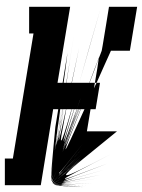

<svg xmlns="http://www.w3.org/2000/svg" viewBox="-46 -763 585 791"><path d="M355 -482Q362 -500 369 -518Q376 -536 383 -554Q376 -535 368.5 -517Q361 -499 355 -482ZM270 -313Q270 -313 270 -313Q270 -313 270 -313Q270 -313 270 -313Q270 -313 270 -313ZM180 -146Q180 -146 180.5 -147Q181 -148 181 -150Q183 -160 189 -200.5Q195 -241 205 -313H202Q201 -304 200 -296.5Q199 -289 198 -281.5Q197 -274 196 -267Q195 -260 194 -253Q193 -246 192 -240Q191 -234 190.5 -228Q190 -222 189 -216.5Q188 -211 187.5 -206Q187 -201 186.5 -196.5Q186 -192 185.5 -188Q185 -184 184.5 -180Q184 -176 183.5 -173Q183 -170 182.5 -167Q182 -164 182 -161.5Q182 -159 181 -152.5Q180 -146 180 -146ZM184 -162Q184 -162 184 -163Q184 -164 185 -166Q187 -177 192.5 -213.5Q198 -250 207 -313H205Q204 -305 203 -298Q202 -291 201 -284Q200 -277 199 -270.5Q198 -264 197 -258Q196 -252 195.5 -246.5Q195 -241 194 -235.5Q193 -230 192.5 -225.5Q192 -221 191.5 -216Q191 -211 190 -207Q189 -203 188.5 -199.5Q188 -196 188 -192.5Q188 -189 187.5 -186Q187 -183 186.5 -180Q186 -177 185.5 -175Q185 -173 184.5 -167.5Q184 -162 184 -162ZM187 -169Q187 -169 188 -175Q189 -181 191 -192Q193 -209 198 -239.5Q203 -270 210 -313H207Q206 -306 205 -299Q204 -292 203 -285.5Q202 -279 201.5 -273Q201 -267 200 -261Q199 -255 198 -250Q197 -245 196.5 -240Q196 -235 195 -230Q194 -225 193.5 -221Q193 -217 192.5 -213Q192 -209 191.5 -205.5Q191 -202 190.5 -198.5Q190 -195 189.5 -192Q189 -189 188.5 -186.5Q188 -184 188 -182Q188 -180 187 -174.5Q186 -169 187 -169ZM189 -175Q190 -175 196 -209.5Q202 -244 213 -313H210Q209 -306 208 -299.5Q207 -293 206 -287Q205 -281 204 -275Q203 -269 202.5 -263.5Q202 -258 201 -253Q200 -248 199 -243Q198 -238 197.5 -233.5Q197 -229 196.5 -225Q196 -221 195.5 -217Q195 -213 194.5 -209.5Q194 -206 193.5 -203Q193 -200 192.5 -197.5Q192 -195 191.5 -192.5Q191 -190 191 -188Q191 -186 190 -180.5Q189 -175 189 -175ZM192 -180Q192 -180 198.5 -213Q205 -246 217 -313H214Q210 -292 207 -274.5Q204 -257 202 -243Q201 -239 200.5 -236.5Q200 -234 199.5 -231Q199 -228 199 -225.5Q199 -223 198.5 -220.5Q198 -218 197.5 -215.5Q197 -213 196.5 -211Q196 -209 196 -207Q196 -205 195.5 -203Q195 -201 194.5 -199Q194 -197 194 -195.5Q194 -194 194 -193Q194 -192 193.5 -190.5Q193 -189 193 -188Q193 -187 193 -186Q193 -185 192.5 -182.5Q192 -180 192 -180ZM196 -184Q197 -184 204.5 -216Q212 -248 226 -313H217Q212 -283 208 -260.5Q204 -238 202 -222Q201 -219 200.5 -216.5Q200 -214 200 -212Q200 -210 199.5 -208Q199 -206 199 -204Q199 -202 198.5 -200.5Q198 -199 198 -197.5Q198 -196 197.5 -194.5Q197 -193 197 -192Q197 -191 197 -190Q197 -189 196.5 -188Q196 -187 196 -185.5Q196 -184 196 -184ZM206 -184Q209 -184 219.5 -216Q230 -248 249 -313H227Q221 -280 216.5 -256Q212 -232 209 -216Q208 -211 207.5 -207.5Q207 -204 206.5 -201Q206 -198 206 -195.5Q206 -193 205.5 -191Q205 -189 205 -186.5Q205 -184 206 -184ZM215 -181Q216 -181 227 -214Q238 -247 259 -313H250Q234 -254 225 -221.5Q216 -189 215 -182Q215 -182 215 -181.5Q215 -181 215 -181ZM219 -176Q220 -176 232.5 -210Q245 -244 269 -313H260Q240 -250 230 -216.5Q220 -183 219 -177Q219 -177 219 -176.5Q219 -176 219 -176ZM239 -224Q245 -241 253 -263.5Q261 -286 270 -313H269Q265 -300 261 -289Q257 -278 253.5 -267.5Q250 -257 246 -245Q242 -233 239 -224ZM227 -189Q234 -208 245 -239Q256 -270 271 -313Q257 -275 247 -246Q237 -217 230 -197Q229 -195 228.5 -193Q228 -191 227 -189ZM223 -176Q230 -194 242 -228Q254 -262 272 -313Q255 -265 243 -231.5Q231 -198 224 -178Q224 -178 223.5 -177Q223 -176 223 -176ZM259 -271Q263 -280 267 -290.5Q271 -301 275 -313Q271 -302 267 -291.5Q263 -281 259 -271ZM233 -190Q241 -212 253 -242.5Q265 -273 280 -313H278Q271 -295 265.5 -279Q260 -263 255 -249.5Q250 -236 243.5 -218.5Q237 -201 233 -190ZM226 -171Q234 -193 248 -228Q262 -263 281 -313Q263 -267 250 -234Q237 -201 229 -179Q228 -177 227.5 -175Q227 -173 226 -171ZM224 -163Q225 -163 240.5 -200.5Q256 -238 286 -313H281Q262 -263 248 -228Q234 -193 226 -171Q225 -168 224.5 -166Q224 -164 224 -163Q224 -163 224 -163Q224 -163 224 -163ZM224 -148Q226 -148 245.5 -189.5Q265 -231 302 -313H287Q256 -236 240.5 -195.5Q225 -155 224 -149Q224 -149 224 -148.5Q224 -148 224 -148ZM223 -139 228 -149Q235 -166 253.5 -206.5Q272 -247 302 -313Q298 -304 294 -295Q290 -286 286.5 -278Q283 -270 279.5 -262.5Q276 -255 272.5 -248Q269 -241 266 -234Q263 -227 260.5 -221Q258 -215 255 -209Q252 -203 250 -197.5Q248 -192 245.5 -187.5Q243 -183 239.5 -175Q236 -167 233 -160.5Q230 -154 228 -149ZM197 -48Q198 -48 198.5 -48.5Q199 -49 200 -50Q210 -62 234 -93Q258 -124 297 -173Q253 -117 228 -86Q203 -55 197 -50Q197 -49 197 -49Q197 -49 197 -48Q197 -48 197 -48Q197 -48 197 -48ZM196 -35Q204 -43 227.5 -66.5Q251 -90 290 -128Q268 -107 251 -90Q234 -73 222 -61Q218 -57 214.5 -53.5Q211 -50 208.5 -47.5Q206 -45 202 -41Q198 -37 196 -35ZM200 -37Q210 -47 232 -67.5Q254 -88 289 -121Q271 -104 257 -90.5Q243 -77 231 -67Q227 -63 223 -59Q219 -55 215.5 -51.5Q212 -48 207.5 -44Q203 -40 200 -37ZM210 -45Q222 -55 241.5 -72.5Q261 -90 288 -115Q275 -103 264 -93.5Q253 -84 244 -75Q239 -71 235 -67Q231 -63 227 -59.5Q223 -56 218.5 -52Q214 -48 210 -45ZM194 -28Q196 -29 202 -34.5Q208 -40 219 -48Q230 -58 247 -72Q264 -86 286 -104Q279 -98 272 -92.5Q265 -87 259 -81.5Q253 -76 247 -71.5Q241 -67 236 -63Q231 -59 226.5 -55Q222 -51 214 -44.5Q206 -38 201 -33.5Q196 -29 194 -28ZM209 -5Q209 -5 209 -5Q209 -5 209 -5Q213 -6 218 -6.5Q223 -7 228 -7Q223 -7 218.5 -6.5Q214 -6 209 -5ZM213 -1Q213 -1 212.5 -1Q212 -1 212 -1Q218 -1 224.5 -1Q231 -1 239 -1Q232 -1 225.5 -1Q219 -1 213 -1ZM295 8Q252 5 227 3.5Q202 2 195 2Q190 2 187 1.5Q184 1 184 1Q184 1 184.5 1Q185 1 185 1Q187 1 191.5 1Q196 1 203 2Q212 2 237.5 3Q263 4 305 6Q254 4 227 3Q200 2 196 2Q196 2 195.5 2Q195 2 195 2Q195 2 200 2Q205 2 215 3Q225 4 239 4.5Q253 5 261 5.5Q269 6 277.5 6.5Q286 7 295 8ZM262 6Q236 5 219 4Q202 3 194 2Q194 2 193.5 2Q193 2 193 2Q193 2 193 2Q193 2 193 2Q193 2 193.5 2Q194 2 195 2Q206 3 225 4Q244 5 262 6ZM223 -175Q230 -193 242.5 -227.5Q255 -262 274 -313H273Q268 -299 263.5 -286.5Q259 -274 255 -263Q251 -252 247.5 -242Q244 -232 239 -218.5Q234 -205 230.5 -194Q227 -183 223 -175ZM352 -422Q362 -445 372.5 -469Q383 -493 395 -519L410 -552L395 -519Q383 -493 372.5 -469Q362 -445 352 -422ZM322 -422Q331 -446 341 -472.5Q351 -499 362 -527L361 -523L363 -527L361 -523Q364 -530 367 -538Q370 -546 373 -554L377 -576Q361 -533 346.5 -494.5Q332 -456 319 -422ZM323 -422Q332 -445 341.5 -470.5Q351 -496 361 -523Q351 -496 341.5 -471.5Q332 -447 323 -422ZM330 -422Q336 -437 342 -452Q348 -467 355 -482L361 -523Q351 -496 341.5 -471.5Q332 -447 323 -422ZM341 -399Q343 -404 346 -410Q349 -416 352 -422H345ZM224 -173Q224 -174 224.5 -175.5Q225 -177 226 -178Q229 -187 233.5 -199Q238 -211 243 -226Q247 -236 251 -247Q255 -258 259 -271Q254 -256 249.5 -243.5Q245 -231 241 -220.5Q237 -210 232 -196.5Q227 -183 224 -173ZM216 -157Q216 -157 221.5 -173.5Q227 -190 239 -223Q239 -223 239 -223Q239 -223 239 -224Q227 -190 221.5 -173.5Q216 -157 216 -157Q216 -157 216 -157Q216 -157 216 -157ZM215 -155Q215 -155 216 -157.5Q217 -160 219 -165Q221 -172 225.5 -185Q230 -198 237 -217Q237 -218 237 -219Q237 -220 238 -220Q226 -188 220.5 -172Q215 -156 215 -155Q215 -155 215 -155Q215 -155 215 -155ZM212 -137Q212 -137 212.5 -138.5Q213 -140 214 -143Q215 -145 218 -153Q221 -161 226 -175Q231 -189 234 -197Q237 -205 241 -216Q239 -211 237.5 -207Q236 -203 234 -199Q228 -183 224 -171.5Q220 -160 218 -155Q215 -147 213.5 -142.5Q212 -138 212 -137Q212 -137 212 -137Q212 -137 212 -137ZM225 -182Q227 -187 229 -192.5Q231 -198 233 -204Q231 -198 229 -193Q227 -188 226 -184Q226 -183 225.5 -182.5Q225 -182 225 -182ZM215 -153Q215 -153 217.5 -160.5Q220 -168 226 -184Q226 -185 226.5 -186Q227 -187 227 -189Q224 -180 221.5 -173.5Q219 -167 218 -163Q216 -158 215.5 -155.5Q215 -153 215 -153Q215 -153 215 -153Q215 -153 215 -153ZM214 -149Q214 -149 215.5 -154Q217 -159 221 -168Q221 -169 221.5 -170Q222 -171 222 -172Q222 -173 222.5 -174Q223 -175 223 -176Q221 -170 219.5 -166Q218 -162 218 -160Q216 -155 215 -152.5Q214 -150 214 -149Q214 -149 214 -149Q214 -149 214 -149ZM222 -170Q222 -170 222.5 -171Q223 -172 223 -172Q231 -192 243.5 -227.5Q256 -263 275 -313H274Q254 -259 241.5 -223.5Q229 -188 222 -170ZM222 -170Q222 -171 222.5 -172Q223 -173 223 -175Q223 -173 222.5 -172Q222 -171 222 -170Q222 -170 222 -170Q222 -170 222 -170ZM213 -145Q213 -145 213.5 -147Q214 -149 216 -152Q216 -153 217 -155.5Q218 -158 218.5 -160Q219 -162 220 -164.5Q221 -167 222 -170Q222 -170 222 -170Q222 -170 222 -170Q222 -170 222 -170Q222 -170 222 -170Q218 -158 215.5 -152Q213 -146 213 -145Q213 -145 213 -145Q213 -145 213 -145ZM195 -36Q200 -41 214.5 -57Q229 -73 254 -99L291 -139L266 -112Q249 -94 235.5 -80Q222 -66 213 -56Q210 -53 207.5 -50.5Q205 -48 203 -45.5Q201 -43 198.5 -40Q196 -37 195 -36ZM223 -54Q229 -59 236 -65Q243 -71 251 -79Q257 -84 263.5 -90Q270 -96 277 -101L287 -110L268 -93Q254 -81 243 -71.5Q232 -62 223 -54ZM200 -33 205 -38Q210 -42 216.5 -47.5Q223 -53 231 -60Q240 -67 250 -75.5Q260 -84 271 -93L286 -106L256 -81Q242 -69 231 -60Q220 -51 212 -44ZM192 -26Q193 -26 196.5 -29Q200 -32 207 -38Q216 -45 229 -56Q242 -67 260 -81L286 -102L247 -71Q245 -69 242.5 -67Q240 -65 237.5 -63Q235 -61 232.5 -59Q230 -57 228 -55Q226 -53 224 -51.5Q222 -50 220 -48.5Q218 -47 213.5 -43.5Q209 -40 206 -37.5Q203 -35 201 -33Q199 -31 197 -30Q195 -29 194 -28Q193 -27 192 -26ZM192 -26Q192 -26 193.5 -27Q195 -28 197 -29Q203 -35 217 -46Q231 -57 253 -75L286 -102L248 -71Q223 -51 209.5 -40Q196 -29 193 -26Q192 -26 192 -26Q192 -26 192 -26Q192 -26 192 -26Q192 -26 192 -26ZM230 -56 232 -58Q233 -59 234.5 -60Q236 -61 237 -62L248 -71Q254 -75 260 -80Q266 -85 272 -90L273 -91L270 -88Q262 -82 255 -76.5Q248 -71 241 -66ZM228 -55Q237 -62 247.5 -70.5Q258 -79 269 -88H270L259 -80Q256 -78 253 -75.5Q250 -73 248 -71L237 -62Q235 -60 232.5 -58.5Q230 -57 228 -55ZM203 -35Q207 -38 212 -41.5Q217 -45 222 -49L230 -56L224 -51Q220 -48 216.5 -45Q213 -42 210 -40Q208 -38 206.5 -37Q205 -36 203 -35ZM192 -26Q193 -26 202 -33.5Q211 -41 228 -55Q220 -48 213.5 -43Q207 -38 202 -34Q201 -33 200 -32Q199 -31 198 -30.5Q197 -30 196.5 -29.5Q196 -29 195.5 -28.5Q195 -28 193.5 -27Q192 -26 192 -26Q192 -26 192 -26Q192 -26 192 -26ZM197 -41Q197 -41 197 -41Q197 -41 197 -41ZM195 -39Q196 -39 196 -39.5Q196 -40 196 -40Q196 -40 196 -40Q196 -40 196 -40H197H196Q198 -42 200 -44Q202 -46 204.5 -49.5Q207 -53 210 -56.5Q213 -60 217 -64.5Q221 -69 225 -73.5Q229 -78 231.5 -81Q234 -84 237 -87.5Q240 -91 243 -94.5Q246 -98 249.5 -102Q253 -106 256 -110L294 -152L263 -118Q243 -94 228.5 -77.5Q214 -61 206 -52Q201 -46 198.5 -43Q196 -40 195 -39ZM195 -39Q196 -39 196 -39.5Q196 -40 196 -40Q196 -40 196 -39.5Q196 -39 195 -39Q195 -39 195 -39Q195 -39 195 -39Q195 -39 195 -39Q195 -39 195 -39ZM-26 0V-110H7L92 -625H74V-735H243L191 -422H212L232 -545Q228 -511 224 -480.5Q220 -450 216 -422H220Q225 -456 230.5 -493.5Q236 -531 242 -572L249 -625L242 -572Q236 -531 230.5 -493.5Q225 -456 220 -422H224Q231 -473 240 -533Q249 -593 260 -663Q249 -593 240 -533Q231 -473 224 -422H227Q234 -464 241.5 -512Q249 -560 258 -615L269 -687L258 -615Q249 -560 241.5 -511.5Q234 -463 228 -422H232Q242 -481 254 -553.5Q266 -626 281 -713Q266 -626 254 -553.5Q242 -481 232 -422H237Q245 -468 255 -523Q265 -578 277 -641L292 -729L277 -641Q265 -578 255 -523Q245 -468 237 -422H249Q263 -486 280 -566Q297 -646 317 -743Q297 -646 280 -566Q263 -486 250 -422H281Q298 -484 320 -561Q342 -638 369 -730Q342 -638 320.5 -561Q299 -484 281 -422H294Q313 -481 336 -554Q359 -627 387 -715Q359 -627 336 -554Q313 -481 294 -422H307Q325 -473 346 -534Q367 -595 392 -667L403 -735H519L489 -554H411Q395 -518 380 -485Q365 -452 352 -422H366L348 -313H327L312 -222H436Q332 -138 280 -95Q228 -52 226 -43Q226 -42 226.5 -41.5Q227 -41 229 -41Q238 -41 284 -63.5Q330 -86 411 -128Q316 -79 269 -54.5Q222 -30 221 -27Q221 -27 221.5 -26.5Q222 -26 222 -26Q228 -26 271.5 -42.5Q315 -59 396 -89Q307 -55 262.5 -38Q218 -21 217 -19Q217 -19 217.5 -19Q218 -19 218 -19Q224 -19 265 -30Q306 -41 382 -63Q298 -39 256 -27Q214 -15 214 -13Q214 -13 214.5 -13Q215 -13 215 -13Q221 -13 259.5 -21Q298 -29 369 -43Q290 -27 250.5 -18.5Q211 -10 211 -9Q211 -9 211.5 -9Q212 -9 212 -9Q219 -9 255 -14Q291 -19 358 -28Q283 -18 245.5 -12.5Q208 -7 208 -6Q208 -6 208.5 -5.5Q209 -5 209 -5Q197 -4 189.5 -3.5Q182 -3 178 -3Q177 -3 176.5 -3Q176 -3 176 -3Q176 -4 186.5 -7Q197 -10 217 -16Q199 -11 188.5 -8Q178 -5 175 -5Q174 -5 173.5 -5Q173 -5 173 -6Q174 -7 182.5 -12.5Q191 -18 207 -27Q191 -18 182.5 -13Q174 -8 172 -8Q171 -8 171 -8.5Q171 -9 171 -9Q171 -11 177.5 -18.5Q184 -26 195 -39Q195 -39 195 -39Q195 -39 195 -39Q184 -26 177.5 -19Q171 -12 169 -12Q169 -12 168.5 -12.5Q168 -13 169 -14Q169 -18 174 -29.5Q179 -41 188 -60Q179 -40 173.5 -29Q168 -18 167 -18Q166 -18 166 -19.5Q166 -21 167 -25Q168 -32 171.5 -47Q175 -62 181 -86Q174 -56 170 -40.5Q166 -25 165 -25Q164 -25 166.5 -49Q169 -73 175 -123Q171 -89 168.5 -68.5Q166 -48 165 -43Q165 -42 165 -42Q165 -42 165 -42Q165 -42 165.5 -53Q166 -64 168 -88Q170 -112 173.5 -149.5Q177 -187 182 -240L194 -313H173L122 0ZM192 -26Q193 -27 195.5 -29Q198 -31 202 -34Q202 -34 202.5 -34Q203 -34 203 -35Q199 -31 196.5 -29Q194 -27 193 -26ZM191 -1Q185 -1 182 -1Q179 -1 179 -1Q179 -2 182.5 -2.5Q186 -3 188 -3Q190 -3 192.5 -3.5Q195 -4 197.5 -4Q200 -4 203 -4.5Q206 -5 209 -5Q210 -5 210 -5Q210 -5 210 -5Q217 -5 251.5 -8Q286 -11 346 -17Q276 -10 241 -7Q206 -4 206 -3Q205 -3 206 -3Q207 -3 209 -3Q219 -3 250.5 -4.5Q282 -6 335 -8Q269 -5 236 -3.5Q203 -2 203 -1Q203 -1 205 -1Q207 -1 212 -1Q205 -1 200 -1Q195 -1 191 -1ZM315 3Q267 2 238.5 1.5Q210 1 201 1Q200 1 199 1Q198 1 198 1Q198 1 198.5 1Q199 1 199 1Q190 1 185.5 0.5Q181 0 181 0Q181 0 185 0Q189 0 191 0Q193 0 195.5 0Q198 0 200.5 -0.5Q203 -1 206.5 -1Q210 -1 213 -1Q215 -1 217 -1Q219 -1 221 -1Q236 -1 262 -1Q288 -1 325 -2Q262 -1 231 -0.5Q200 0 200 0Q200 1 229 1.5Q258 2 315 3ZM250 3Q235 3 223 2.5Q211 2 203 2Q202 2 201 1.5Q200 1 199 1Q208 2 220.5 2.5Q233 3 250 3ZM274 8 238 5Q235 5 232 5Q229 5 226.5 4.5Q224 4 221.5 4Q219 4 217 4Q215 4 213 3.5Q211 3 209 3Q207 3 205.5 3Q204 3 202.5 3Q201 3 199.5 3Q198 3 197 2.5Q196 2 193 2Q190 2 190 2Q195 2 208 3Q221 4 242 5ZM286 8Q238 5 214.5 3.5Q191 2 190 2Q190 2 190 2Q190 2 190 2Q189 2 188 2Q187 2 187 2Q187 2 187 2Q187 2 187 2Q188 2 189.5 2Q191 2 194 2Q199 2 222 3.5Q245 5 286 8Q251 6 229 4.5Q207 3 198 2H192H198Q207 3 229 4.5Q251 6 286 8ZM232 -203Q239 -222 248.5 -249.5Q258 -277 271 -313H270Q260 -283 251.5 -259.5Q243 -236 237 -217Q235 -213 234 -209.5Q233 -206 232 -203ZM341 -398Q343 -404 346 -410Q349 -416 352 -422Q349 -416 346 -410Q343 -404 341 -398ZM345 -422 355 -482Q348 -467 342 -452Q336 -437 330 -422ZM227 -181Q228 -184 230 -189Q232 -194 234 -199Q242 -220 252.5 -248Q263 -276 276 -313H275Q266 -287 258 -265Q250 -243 243 -226Q238 -213 234 -201.5Q230 -190 227 -181ZM274 -313Q282 -337 292 -364Q302 -391 313 -422Q302 -391 292 -364Q282 -337 274 -313ZM241 -216Q248 -233 257 -257.5Q266 -282 278 -313H277Q266 -283 257 -259Q248 -235 241 -216ZM275 -313Q284 -337 294 -364Q304 -391 315 -422Q304 -391 294 -364Q284 -337 275 -313ZM238 -220Q244 -238 252 -261.5Q260 -285 270 -313Q261 -285 253 -263Q245 -241 239 -223Q238 -222 238 -221.5Q238 -221 238 -220ZM277 -313Q285 -337 295.5 -364Q306 -391 317 -422Q306 -391 295.5 -364Q285 -337 277 -313ZM233 -204Q240 -224 249.5 -251Q259 -278 271 -313Q259 -278 249.5 -250.5Q240 -223 233 -204ZM270 -313Q273 -321 276 -329.5Q279 -338 282 -346Q288 -364 294.5 -383Q301 -402 309 -422Q298 -391 288 -363.5Q278 -336 270 -313ZM222 -172Q229 -191 242 -226Q255 -261 273 -313H272Q254 -260 241.5 -225Q229 -190 222 -172Q222 -172 222 -172Q222 -172 222 -172ZM271 -313Q280 -337 289.5 -364Q299 -391 310 -422Q299 -391 289.5 -363.5Q280 -336 271 -313ZM307 -422H309Q320 -456 333.5 -494Q347 -532 362 -575L370 -598L362 -575Q347 -532 333.5 -494Q320 -456 309 -422Q320 -455 333 -492Q346 -529 360 -570L361 -571L360 -570Q346 -529 333 -492Q320 -455 309 -422Q321 -454 333 -489.5Q345 -525 359 -564L370 -595L359 -564Q345 -525 333 -489.5Q321 -454 309 -422H310Q322 -455 335.5 -492.5Q349 -530 363 -571L374 -601L363 -571Q349 -530 335.5 -492.5Q322 -455 310 -422H311Q321 -452 333 -485.5Q345 -519 358 -555L370 -590L358 -555Q345 -519 333 -485.5Q321 -452 311 -422H312Q323 -454 336 -490.5Q349 -527 363 -567L374 -598L363 -567Q349 -527 336 -490.5Q323 -454 312 -422Q322 -450 333 -480.5Q344 -511 356 -545L362 -560L356 -545Q344 -511 333 -480.5Q322 -450 312 -422H313Q324 -453 336.5 -487.5Q349 -522 363 -560L375 -594L363 -560Q349 -522 336.5 -487.5Q324 -453 313 -422H315Q324 -447 334 -474.5Q344 -502 355 -532L365 -560L355 -532Q344 -502 334 -474.5Q324 -447 315 -422Q326 -452 338 -484.5Q350 -517 363 -552L378 -595L363 -552Q350 -517 338 -484.5Q326 -452 315 -422H317Q327 -450 338.5 -480Q350 -510 362 -543L374 -575L362 -543Q350 -510 338.5 -480Q327 -450 317 -422H319Q332 -456 346.5 -494.5Q361 -533 377 -576L392 -667Q367 -595 346 -534Q325 -473 307 -422ZM272 -313Q281 -337 291 -364Q301 -391 312 -422Q301 -391 291 -364Q281 -337 272 -313Z"/></svg>

Font: Iosevka Curly Slab HvObl
Style: Regular
Weight: 900
Italic angle: -9°
Monospace: yes
Designer: Belleve Invis
Foundry: Belleve Invis
Version: Version 11.1.0; ttfautohint (v1.8.3)